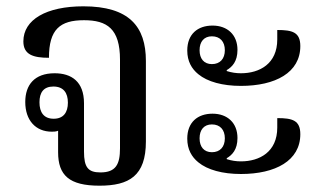

<svg xmlns="http://www.w3.org/2000/svg" viewBox="-20 -578 1012 608"><path d="M295 10C389 10 442 -21 442 -130V-385C442 -494 389 -558 244 -558C127 -558 54 -516 54 -447C54 -405 85 -395 135 -395C135 -485 170 -514 246 -514C319 -514 360 -487 360 -389V-108C360 -58 347 -32 298 -32C259 -32 246 -48 246 -98V-251C246 -320 206 -346 153 -346C89 -346 60 -309 60 -255C60 -197 93 -161 144 -161C150 -161 157 -161 164 -164V-96C164 -23 199 10 295 10ZM150 -202C119 -202 105 -222 105 -254C105 -285 118 -304 149 -304C181 -304 195 -284 195 -253C195 -222 181 -202 150 -202Z M743 -306C852 -306 931 -348 931 -432C931 -476 906 -483 858 -483V-453C858 -376 802 -346 743 -346C728 -346 714 -348 698 -353V-356C715 -366 732 -383 732 -420C732 -468 700 -497 653 -497C606 -497 573 -470 573 -418C573 -384 587 -360 608 -343C637 -319 685 -306 743 -306ZM651 -375C626 -375 612 -392 612 -419C612 -446 626 -463 651 -463C677 -463 692 -446 692 -419C692 -392 677 -375 651 -375ZM743 -27C852 -27 931 -69 931 -153C931 -197 906 -204 858 -204V-174C858 -97 802 -67 743 -67C728 -67 714 -69 698 -74V-77C715 -87 732 -104 732 -141C732 -189 700 -218 653 -218C606 -218 573 -191 573 -139C573 -105 587 -81 608 -64C637 -40 685 -27 743 -27ZM651 -96C626 -96 612 -113 612 -140C612 -167 626 -184 651 -184C677 -184 692 -167 692 -140C692 -113 677 -96 651 -96Z"/></svg>

Font: Noto Serif Thai SemiCondensed
Style: Regular
Weight: 400
Width: 4
Designer: Monotype Design Team
Foundry: Monotype Imaging Inc.
Version: Version 2.002